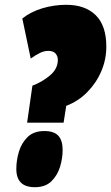

<svg xmlns="http://www.w3.org/2000/svg" viewBox="-20 -770 463 800"><path d="M93 -259 115 -413Q155 -428 188 -455.5Q221 -483 221 -521Q221 -536 211.5 -547Q202 -558 181 -558Q164 -558 146.5 -549.5Q129 -541 108 -526L73 -693Q108 -721 156.5 -735.5Q205 -750 256 -750Q335 -750 379 -706.5Q423 -663 423 -576Q423 -522 402 -473Q381 -424 343.5 -386Q306 -348 256 -329L245 -259ZM48 -66Q48 -102 59 -138.5Q70 -175 95.5 -199.5Q121 -224 165 -224Q205 -224 223 -204.5Q241 -185 241 -145Q241 -110 230 -74.5Q219 -39 194 -14.5Q169 10 125 10Q48 10 48 -66Z"/></svg>

Font: Georama Condensed Black
Style: Italic
Weight: 900
Width: 3
Italic angle: -9°
Designer: Jean-Baptiste Levee
Foundry: Production Type
Version: Version 1.000